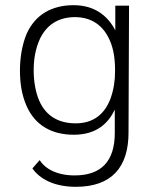

<svg xmlns="http://www.w3.org/2000/svg" viewBox="-20 -526 599 741"><path d="M425 -504V-409C395 -467 343 -506 264 -506C179 -506 116 -469 83 -396C66 -356 57 -305 57 -254C57 -208 63 -161 83 -116C116 -42 180 -6 265 -6C354 -6 399 -52 423 -103V-13C423 96 371 151 268 151C199 151 154 125 133 92L105 124C133 164 188 195 273 195C411 195 476 119 476 -14L478 -504ZM407 -147C384 -84 339 -50 272 -50C204 -50 157 -80 132 -136C117 -170 110 -213 110 -254C110 -296 116 -337 135 -378C161 -430 204 -459 268 -460C333 -460 380 -428 405 -367C418 -337 424 -299 424 -257V-249C424 -215 419 -181 407 -147Z"/></svg>

Font: Arthouse Owned Light
Style: Regular
Weight: 300
Designer: Jeremy Tribby
Foundry: Tribby Type
Version: Version 1.000;PS 001.000;hotconv 1.0.88;makeotf.lib2.5.64775